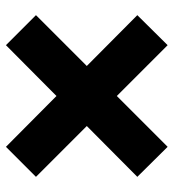

<svg xmlns="http://www.w3.org/2000/svg" viewBox="11 -659 584 646"><g transform="rotate(90 303.0 -336.0)"><path d="M31 -165 202 -336 31 -506 132 -608 303 -437 474 -608 575 -506 404 -336 575 -165 474 -64 303 -234 132 -64Z"/></g></svg>

Font: BDO Grotesk ExtraBold
Style: Regular
Weight: 800
Designer: Deni Anggara
Foundry: Lokal Container
Version: Version 2.000